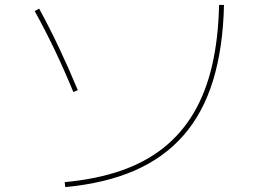

<svg xmlns="http://www.w3.org/2000/svg" viewBox="-20 -760 1040 780"><path d="M243 -20Q370 -32 469.5 -66Q569 -100 643 -158.5Q717 -217 766.5 -300.5Q816 -384 841.5 -493.5Q867 -603 870 -740H890Q886 -565 845.5 -433Q805 -301 725.5 -210Q646 -119 526.5 -67Q407 -15 245 0ZM278 -386Q241 -476 202.5 -556.5Q164 -637 121 -715L139 -725Q182 -646 220.5 -564.5Q259 -483 296 -394Z"/></svg>

Font: M PLUS 1 Thin Thin
Style: Regular
Weight: 250
Version: Version 1.001